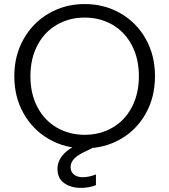

<svg xmlns="http://www.w3.org/2000/svg" viewBox="-20 -727 838 950"><path d="M50.8 -350Q50.8 -452.5 96.9 -533.9Q143 -615.3 222.5 -661.1Q302 -707 399 -707Q496.7 -707 576.2 -661.1Q655.7 -615.3 701.3 -534.3Q746.9 -453.3 746.9 -350Q746.9 -246.7 701.3 -165.4Q655.7 -84 576.2 -38.5Q496.7 7 399 7Q302 7 222.5 -38.5Q143 -84 96.9 -165.4Q50.8 -246.7 50.8 -350ZM667.2 -350Q667.2 -437.1 632.4 -503.1Q597.6 -569.2 536.4 -604.6Q475.1 -640 399 -640Q322.9 -640 261.5 -604.6Q200.1 -569.2 165.3 -503.1Q130.5 -437.1 130.5 -350Q130.5 -262.9 165.3 -196.9Q200.1 -130.8 261.5 -95.4Q322.9 -60 399 -60Q475.1 -60 536.4 -95.4Q597.6 -130.8 632.4 -196.9Q667.2 -262.9 667.2 -350ZM264.4 107.8Q264.4 71.8 290.5 40.5Q316.5 9.1 376 -17.8L427.6 -41.4L448.7 0L391.2 27.8Q357.9 44.8 343.7 61.9Q329.4 79.1 329.4 99.8Q329.4 123.3 345.8 136.6Q362.2 149.8 389.4 149.8Q419.2 149.8 454.7 136.1V189.2Q419.9 202.7 380.5 202.7Q331.5 202.7 297.9 179.3Q264.4 156 264.4 107.8Z"/></svg>

Font: AF Albert Sans Medium
Style: Regular
Weight: 500
Designer: Andreas Rasmussen
Foundry: a.Foundry
Version: Version 1.300;Glyphs 3.2 (3231)